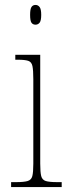

<svg xmlns="http://www.w3.org/2000/svg" viewBox="-20 -758 277 778"><path d="M124 -658Q113 -658 107.5 -666Q102 -674 102 -698Q102 -721 107.5 -729.5Q113 -738 124 -738Q134 -738 140.5 -729.5Q147 -721 147 -698Q147 -674 140.5 -666Q134 -658 124 -658ZM25 0V-20H45Q77 -20 92 -24.5Q107 -29 111 -44.5Q115 -60 115 -95V-437Q115 -473 111.5 -490Q108 -507 94.5 -511.5Q81 -516 51 -516H42V-536H143V-95Q143 -60 147 -44.5Q151 -29 165.5 -24.5Q180 -20 212 -20H230V0Z"/></svg>

Font: Noto Serif Tamil Condensed Thin
Style: Italic
Weight: 100
Width: 3
Italic angle: -12°
Designer: Indian Type Foundry, Tom Grace, and the Monotype Design Team
Foundry: Monotype Imaging Inc.
Version: Version 2.003; ttfautohint (v1.8.4.7-5d5b)